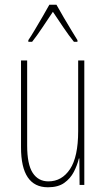

<svg xmlns="http://www.w3.org/2000/svg" viewBox="-20 -849 448 813"><path d="M337 -593V-66H317L316 -178H314Q307 -149 292.5 -121Q278 -93 252 -74.5Q226 -56 183 -56Q69 -56 69 -225V-593H95V-233Q95 -153 118.5 -117Q142 -81 185 -81Q242 -81 276.5 -133Q311 -185 311 -294V-593ZM219 -829Q232 -806 250.5 -774Q269 -742 285.5 -715.5Q302 -689 308 -679V-672H293Q272 -698 248 -733.5Q224 -769 204 -799Q185 -771 160.5 -734Q136 -697 116 -672H100V-679Q111 -695 127 -722Q143 -749 160 -778Q177 -807 189 -829Z"/></svg>

Font: Noto Sans Malayalam UI ExtraCondensed Thin
Style: Regular
Weight: 100
Width: 2
Designer: Jelle Bosma - Monotype Design Team
Foundry: Monotype Imaging Inc.
Version: Version 2.104; ttfautohint (v1.8.4.7-5d5b)